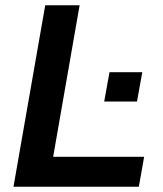

<svg xmlns="http://www.w3.org/2000/svg" viewBox="-20 -706 615 726"><path d="M31 0 151 -686H281L181 -113H525L505 0ZM374 -322 394 -433H518L498 -322Z"/></svg>

Font: Archivo Variable SemiBold
Style: Italic
Weight: 600
Italic angle: -10°
Designer: Hector Gatti
Foundry: Omnibus-Type
Version: Version 2.001